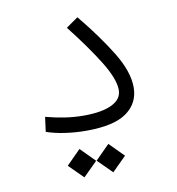

<svg xmlns="http://www.w3.org/2000/svg" viewBox="-76 -539 738 800"><g transform="rotate(-10 293.0 -139.0)"><path d="M258.8 2Q215.8 2 171.6 -4.2Q127.4 -10.3 91.3 -22.9L99.6 -85Q139.6 -74.2 179.7 -68.1Q219.7 -62 259.8 -62Q337.4 -62 379.4 -82.8Q421.4 -103.5 421.4 -142.1Q421.4 -188.5 374.8 -263.9Q328.1 -339.4 253.4 -434.6L304.2 -470.2Q382.8 -374.5 433.6 -291.5Q484.4 -208.5 484.4 -142.1Q484.4 -75.7 430.7 -36.9Q377 2 258.8 2ZM217.3 191.9 157.2 132.3 217.3 71.8 277.3 132.3ZM339.4 191.9 279.3 132.3 339.4 71.8 399.4 132.3Z"/></g></svg>

Font: Cascadia Code NF Light
Style: Regular
Weight: 300
Monospace: yes
Designer: Aaron Bell
Foundry: Saja Typeworks
Version: Version 2404.023; ttfautohint (v1.8.4)